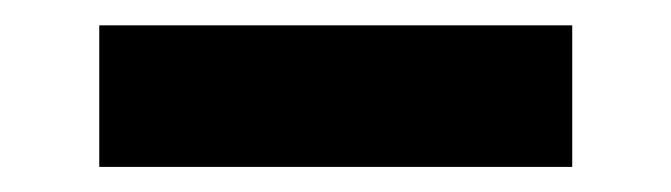

<svg xmlns="http://www.w3.org/2000/svg" viewBox="-20 -696 535 153"><path d="M436 -675.8V-563H59.1V-675.8Z"/></svg>

Font: Human Sans Black
Style: Regular
Weight: 800
Designer: Tim Radville
Foundry: Continuum
Version: Version 1.000;FEAKit 1.0